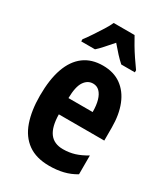

<svg xmlns="http://www.w3.org/2000/svg" viewBox="-191 -856 838 955"><g transform="rotate(30 228.5 -378.0)"><path d="M234 -556Q296 -556 338.5 -525.5Q381 -495 403 -440Q425 -385 425 -310V-236H164Q165 -165 190.5 -130.5Q216 -96 268 -96Q303 -96 334 -105.5Q365 -115 400 -136V-28Q367 -8 330 1Q293 10 250 10Q175 10 127.5 -24Q80 -58 58 -121Q36 -184 36 -270Q36 -363 58.5 -426.5Q81 -490 125 -523Q169 -556 234 -556ZM236 -454Q205 -454 185.5 -425Q166 -396 165 -330H304Q304 -369 296 -396.5Q288 -424 273 -439Q258 -454 236 -454ZM293 -766Q305 -744 319.5 -719.5Q334 -695 351.5 -669Q369 -643 387 -618V-606H309Q292 -621 273 -641.5Q254 -662 233 -687Q211 -662 192 -640.5Q173 -619 158 -606H79V-618Q95 -639 113 -666Q131 -693 148 -720Q165 -747 173 -766Z"/></g></svg>

Font: Noto Sans Khmer ExtraCondensed
Style: Bold
Weight: 700
Width: 2
Designer: Danh Hong and the Monotype Design Team
Foundry: Monotype Imaging Inc.
Version: Version 2.004